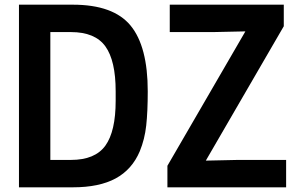

<svg xmlns="http://www.w3.org/2000/svg" viewBox="-20 -800 1282 820"><path d="M61 0ZM291 0H61V-780H291Q464 -780 537.5 -691Q611 -602 611 -410Q611 -323 604.5 -264Q598 -205 577 -154Q544 -76 474 -38Q404 0 291 0ZM283 -117Q386 -117 430 -178Q474 -239 474 -370V-410Q474 -541 430 -602Q386 -663 283 -663H195V-117ZM1202 0H695V-92L1028 -666L891 -663H705V-780H1192V-688L859 -114L996 -117H1202Z"/></svg>

Font: Tanohe Sans SemiBold
Style: Regular
Weight: 600
Designer: Village Type and Design LLC & Cristiano Sobral
Foundry: Cooper Hewitt Smithsonian Design Museum
Version: Version 1.00;September 29, 2021;FontCreator 13.0.0.2655 64-b